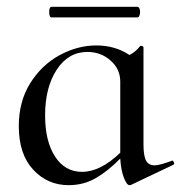

<svg xmlns="http://www.w3.org/2000/svg" viewBox="-20 -531 530 562"><path d="M484 -61Q487 -61 489 -56Q491 -51 488 -49L364 10Q362 11 359 11Q351 11 342.5 -11Q334 -33 332 -67Q297 -31 261 -10Q225 11 181 11Q119 11 77 -34.5Q35 -80 35 -162Q35 -234 68.5 -287.5Q102 -341 154.5 -369.5Q207 -398 262 -398Q317 -398 359 -370Q377 -379 390 -396Q391 -397 393 -397Q395 -397 397.5 -395.5Q400 -394 400 -393V-108Q400 -75 407.5 -61Q415 -47 433 -47Q446 -47 482 -60ZM332 -84V-292Q332 -329 303.5 -354Q275 -379 236 -379Q180 -379 146 -327Q112 -275 112 -193Q112 -118 141 -73Q170 -28 220 -28Q274 -28 332 -84ZM124 -496Q124 -511 131 -511H382Q386 -511 388 -506.5Q390 -502 390 -496Q390 -490 388 -485Q386 -480 382 -480H131Q124 -480 124 -496Z"/></svg>

Font: Cormorant Infant Medium
Style: Regular
Weight: 500
Designer: Christian Thalmann (Catharsis Fonts)
Version: Version 3.000